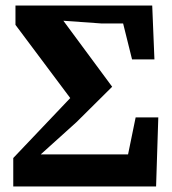

<svg xmlns="http://www.w3.org/2000/svg" viewBox="-20 -675 622 695"><path d="M28 0V-103L257 -344L253 -295L36 -585V-655H531L539 -460H458L413 -641L482 -590H348L208 -600V-572L196 -618L386 -361L257 -233L114 -104L128 -144V-116H492L430 -50L471 -250H553L545 0Z"/></svg>

Font: Source Serif 4 ExtraBold
Style: Regular
Weight: 800
Designer: Frank Grießhammer
Foundry: Adobe Systems Incorporated
Version: Version 4.004;hotconv 1.0.116;makeotfexe 2.5.65601